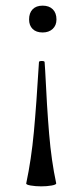

<svg xmlns="http://www.w3.org/2000/svg" viewBox="-20 -385 292 680"><path d="M126 275Q106 275 88.5 272Q71 269 73 264Q91 179 100 82Q109 -15 118 -165Q118 -169 128 -169Q138 -169 138 -165L140 -135Q146 -7 154 89Q162 185 179 264Q180 269 163 272Q146 275 126 275ZM180 -316Q180 -295 166.5 -282.5Q153 -270 131 -270Q108 -270 95.5 -282.5Q83 -295 83 -316Q83 -339 95.5 -352Q108 -365 131 -365Q154 -365 167 -352Q180 -339 180 -316Z"/></svg>

Font: Cormorant Garamond Medium
Style: Regular
Weight: 500
Designer: Christian Thalmann (Catharsis Fonts)
Foundry: Catharsis Fonts
Version: Version 4.000